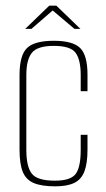

<svg xmlns="http://www.w3.org/2000/svg" viewBox="-20 -649 373 678"><path d="M175 9Q127 9 99.5 -2.5Q72 -14 60.5 -42Q49 -70 49 -121V-384Q49 -454 75.5 -479.5Q102 -505 170 -505Q237 -505 263 -479.5Q289 -454 289 -385V-327H265V-384Q265 -438 247 -462.5Q229 -487 170 -487Q112 -487 92.5 -462.5Q73 -438 73 -384V-120Q73 -60 92.5 -35.5Q112 -11 174 -11Q229 -11 247 -34.5Q265 -58 265 -120V-173H289V-121Q289 -72 278 -43.5Q267 -15 242 -3Q217 9 175 9ZM69 -547 154 -629H179L264 -547H243L166 -612L91 -547Z"/></svg>

Font: Alumni Sans SC Thin
Style: Regular
Weight: 100
Designer: Robert E. Leuschke
Foundry: Robert E. Leuschke
Version: Version 1.018